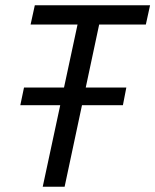

<svg xmlns="http://www.w3.org/2000/svg" viewBox="-20 -708 589 728"><path d="M57 -309 71 -376H459L446 -309ZM142 0 274 -615H96L112 -688H549L533 -615H356L225 0Z"/></svg>

Font: Saira SemiCondensed
Style: Italic
Weight: 400
Width: 4
Italic angle: -12°
Designer: Hector Gatti with collaboration of the Omnibus-Type team
Foundry: Omnibus-Type
Version: Version 1.101